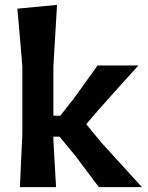

<svg xmlns="http://www.w3.org/2000/svg" viewBox="-20 -766 607 786"><path d="M61.5 0Q64 -54.5 66.2 -104.8Q68.5 -155 71.5 -217V-493.5Q66.5 -555 61.5 -613.5Q56.5 -672 51 -730.5L213.5 -746Q210 -686.5 206.2 -623.8Q202.5 -561 198.5 -493.5V-292.5H227L284 -365Q307.5 -398 331.5 -431.2Q355.5 -464.5 379.5 -498H546.5Q506 -453.5 466.2 -409Q426.5 -364.5 387 -320.5L333 -257.5L397 -180Q438 -135 479.2 -89.8Q520.5 -44.5 561 0H384.5Q361 -31.5 337.2 -63.2Q313.5 -95 289.5 -127L223.5 -206.5H198.5V-193Q201.5 -141 204 -95.2Q206.5 -49.5 209.5 0Z"/></svg>

Font: Commissioner Loud SemiBold
Style: Regular
Weight: 600
Designer: Kostas Bartsokas
Foundry: Kostas Bartsokas
Version: Version 1.000; ttfautohint (v1.8.3)